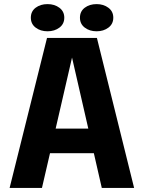

<svg xmlns="http://www.w3.org/2000/svg" viewBox="-20 -925 707 945"><path d="M131.8 -837.9Q131.8 -869.1 155.5 -887Q179.2 -904.8 213.9 -904.8Q248.5 -904.8 272.5 -886.7Q296.4 -868.7 296.4 -837.9Q296.4 -807.1 272.5 -789.1Q248.5 -771 213.9 -771Q179.2 -771 155.5 -789.1Q131.8 -807.1 131.8 -837.9ZM455.6 -771Q420.9 -771 397.2 -789.1Q373.5 -807.1 373.5 -837.9Q373.5 -869.1 397.2 -887Q420.9 -904.8 455.6 -904.8Q489.7 -904.8 513.7 -886.7Q537.6 -868.7 537.6 -837.9Q537.6 -807.1 513.7 -789.1Q489.7 -771 455.6 -771ZM27.3 0 211.4 -738.3H457L640.1 0H481L441.9 -170.9H226.1L186.5 0ZM253.9 -292H414.6L334.5 -641.6Z"/></svg>

Font: Epilogue
Style: Bold
Weight: 700
Designer: Tyler Finck
Foundry: Etcetera Type Co
Version: Version 2.112